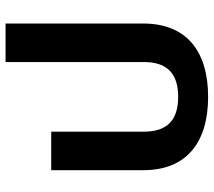

<svg xmlns="http://www.w3.org/2000/svg" viewBox="-58 -682 750 673"><g transform="rotate(-90 316.5 -345.0)"><path d="M314 10C473 10 571 -65 571 -217V-700H436V-215C436 -133 395 -95 314 -95C233 -95 192 -133 192 -215V-540H57V-217C57 -65 155 10 314 10Z"/></g></svg>

Font: Kanit Medium
Style: Regular
Weight: 500
Designer: Katatrad Team
Foundry: CadsonDemak
Version: Version 1.000;PS 001.000;hotconv 1.0.88;makeotf.lib2.5.64775